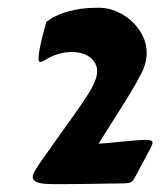

<svg xmlns="http://www.w3.org/2000/svg" viewBox="-20 -749 414 496"><path d="M339.8 -549.8Q337.4 -544.4 331.8 -534.4Q326.2 -524.4 318.4 -511.5Q310.5 -498.5 301.3 -483.6Q292 -468.8 282.7 -454.1L234.9 -378.4Q234.9 -377.9 235.4 -377.9H236.3Q241.2 -377.9 256.6 -379.4Q272 -380.9 290.8 -382.8Q309.6 -384.8 328.4 -386.2Q347.2 -387.7 358.4 -387.7Q374 -387.7 374 -380.9Q374 -377 371.8 -372.6Q369.6 -368.2 369.6 -367.7L325.7 -285.6Q325.2 -285.6 325 -284.4Q324.7 -283.2 324.2 -283.2Q318.4 -277.3 313.2 -276.6Q308.1 -275.9 304.2 -275.4Q265.6 -274.9 239.7 -274.4Q213.9 -273.9 193.8 -273.7Q173.8 -273.4 156.2 -273.4Q138.7 -273.4 116.7 -273.4Q87.4 -273.4 75.9 -278.1Q64.5 -282.7 64.5 -291.5Q64.5 -297.4 68.6 -304.9Q72.8 -312.5 79.1 -322.3L136.7 -403.8Q180.7 -463.9 205.8 -502.9Q231 -542 231 -564Q231 -576.2 225.8 -585.4Q220.7 -594.7 211.9 -601.3Q203.1 -607.9 191.2 -611.3Q179.2 -614.7 165.5 -614.7Q148.4 -614.7 130.1 -609.4Q111.8 -604 94.7 -592.8Q87.9 -588.9 85 -588.9Q81.5 -588.9 80.6 -591.8Q79.6 -594.7 79.6 -597.2Q79.6 -608.9 82.8 -624.8Q85.9 -640.6 89.6 -655Q93.3 -669.4 96.4 -680.2Q99.6 -690.9 99.6 -692.4Q100.1 -692.4 107.4 -698Q114.7 -703.6 130.9 -710.7Q147 -717.8 172.6 -723.4Q198.2 -729 235.8 -729Q257.8 -729 279.8 -720Q301.8 -710.9 319.3 -695.1Q336.9 -679.2 347.9 -658Q358.9 -636.7 358.9 -611.8Q358.9 -597.2 354.2 -581.5Q349.6 -565.9 339.8 -549.8Z"/></svg>

Font: Carter One
Style: Regular
Weight: 400
Designer: vernon adams
Foundry: vernon adams
Version: Version 1.000